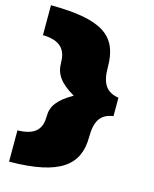

<svg xmlns="http://www.w3.org/2000/svg" viewBox="-148 -907 993 1239"><g transform="rotate(15 348.5 -287.5)"><path d="M493 -519C493 -730 377 -808 35 -810V-610C159 -608 194 -549 194 -467C194 -396 229 -341 328 -284C229 -228 194 -177 194 -112C194 -30 159 24 35 26V235C377 233 493 134 493 -52C493 -161 527 -211 610 -223V-346C527 -359 493 -410 493 -519Z"/></g></svg>

Font: Mattone Black
Style: Regular
Weight: 900
Width: 6
Designer: Nunzio Mazzaferro
Foundry: Collletttivo
Version: Version 2.000;Glyphs 3.2 (3217)